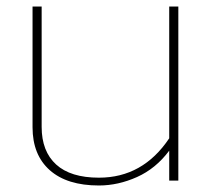

<svg xmlns="http://www.w3.org/2000/svg" viewBox="-20 -555 648 590"><path d="M500 -130V-535H528V0H500V-92Q459 -37 401 -11Q343 15 284 15Q186 15 133 -32Q80 -79 80 -164V-535H108V-165Q108 -90 152.5 -49.5Q197 -9 284 -9Q419 -9 500 -130Z"/></svg>

Font: Prompt Thin
Style: Regular
Weight: 100
Designer: Katatrad Team
Foundry: CadsonDemak
Version: Version 1.030